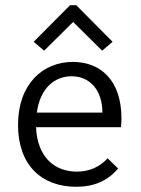

<svg xmlns="http://www.w3.org/2000/svg" viewBox="-20 -705 540 735"><path d="M149 -511 260 -621 371 -511 411 -545 272 -685H248L109 -545ZM272 10C340 10 393 -13 432 -60L392 -99C361 -65 321 -48 274 -48C192 -48 123 -100 118 -218H443C444 -229 445 -240 445 -251C445 -400 363 -468 259 -468C143 -468 49 -382 49 -227C49 -74 138 10 272 10ZM121 -274C134 -370 191 -413 254 -413C325 -413 372 -359 372 -274Z"/></svg>

Font: Inconsolata Thin
Style: Regular
Weight: 100
Monospace: yes
Designer: Raph Levien, Cyreal, Brenton Simpson
Foundry: Raph Levien, Cyreal, Google
Version: Version 3.100